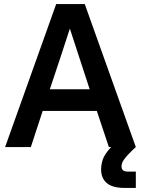

<svg xmlns="http://www.w3.org/2000/svg" viewBox="-20 -720 690 940"><path d="M454 -177H189L131 0H5L255 -700H395L645 0Q622 21 608.5 35.5Q595 50 587.5 60.5Q580 71 577.5 79Q575 87 575 95Q575 120 605 120H645V200H590Q530 200 502.5 176Q475 152 475 110Q475 87 483 61.5Q491 36 524 0H513ZM224 -283H419L369 -436L322 -580L275 -436Z"/></svg>

Font: PT Root UI Web Bold
Style: Regular
Weight: 700
Designer: Vitaly Kuzmin
Foundry: ParaType Ltd.
Version: Version 1.000W